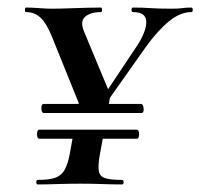

<svg xmlns="http://www.w3.org/2000/svg" viewBox="-20 -488 530 508"><path d="M246 -194 230 -198 344 -369Q368 -407 367 -431.5Q366 -456 332 -456Q328 -456 328 -462Q328 -468 332 -468Q358 -468 378.5 -466.5Q399 -465 434 -465Q452 -465 462.5 -466.5Q473 -468 486 -468Q490 -468 490 -462Q490 -456 486 -456Q457 -456 427 -431.5Q397 -407 366 -364ZM80 0Q76 0 76 -6Q76 -12 80 -12Q111 -12 127 -18Q143 -24 151.5 -39.5Q160 -55 165 -83L174 -133H254L244 -78Q239 -50 241.5 -35.5Q244 -21 258.5 -16.5Q273 -12 303 -12Q307 -12 307 -6Q307 0 303 0Q278 0 251 -1Q224 -2 192 -2Q161 -2 131.5 -1Q102 0 80 0ZM84 -121Q78 -121 78 -133Q78 -145 84 -145H341Q348 -145 348 -133Q348 -121 342 -121ZM96 -189Q90 -189 89.5 -201Q89 -213 96 -213H353Q359 -213 360 -201Q361 -189 354 -189ZM186 -201 190 -228 272 -237 266 -201ZM197 -194 119 -387Q104 -425 88 -440.5Q72 -456 49 -456Q46 -456 46 -462Q46 -468 49 -468Q63 -468 83.5 -466.5Q104 -465 115 -465Q137 -465 163 -466Q189 -467 211.5 -467.5Q234 -468 247 -468Q250 -468 250 -462Q250 -456 247 -456Q219 -456 205 -443.5Q191 -431 203 -403L273 -235Z"/></svg>

Font: Cormorant Light SemiBold
Style: Italic
Weight: 600
Italic angle: -10°
Version: Version 4.000